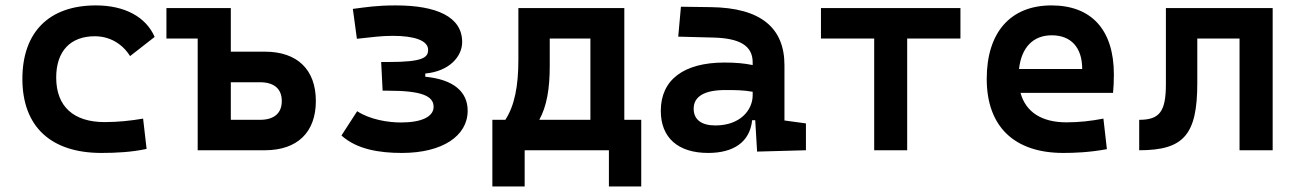

<svg xmlns="http://www.w3.org/2000/svg" viewBox="-20 -547 4728 699"><path d="M349.1 9.8C402.8 9.8 460.4 6.8 513.7 -4.9L501 -115.2C456.1 -107.4 408.2 -102.5 360.8 -102.5C248 -102.5 184.6 -159.2 184.6 -264.6C184.6 -360.8 236.3 -415 325.2 -415C378.4 -415 424.8 -388.7 453.6 -342.8L543 -412.6C511.2 -485.8 433.6 -527.3 329.1 -527.3C157.2 -527.3 61.5 -428.7 61.5 -259.8C61.5 -85.9 165.5 9.8 349.1 9.8Z M699.7 0H944.3C1062.5 0 1129.9 -65.4 1129.9 -179.2C1129.9 -293.5 1062.5 -358.9 944.3 -358.9H820.3V-517.6H585.9V-406.7H699.7ZM820.3 -110.8V-247.6H926.3C978 -247.6 1005.9 -223.6 1005.9 -179.2C1005.9 -134.8 978 -110.8 926.3 -110.8Z M1443.4 9.8C1589.4 9.8 1682.6 -51.3 1682.6 -144C1682.6 -212.4 1631.8 -257.8 1528.3 -267.6V-279.3C1616.7 -287.6 1662.6 -341.8 1662.6 -394C1662.6 -486.3 1568.8 -527.3 1420.9 -527.3C1350.6 -527.3 1314.5 -521 1264.6 -514.6L1279.3 -405.8C1336.4 -411.6 1364.7 -416.5 1410.2 -416.5C1488.8 -416.5 1538.6 -399.4 1538.6 -365.7C1538.6 -337.4 1519.5 -321.3 1395 -321.3H1367.7L1373 -216.8H1393.6C1515.6 -216.8 1558.6 -197.3 1558.6 -158.2C1558.6 -122.1 1515.1 -101.1 1439.5 -101.1C1392.1 -101.1 1326.7 -111.8 1280.3 -142.1L1223.1 -53.7C1279.3 -2.9 1361.8 9.8 1443.4 9.8Z M1772.5 131.8H1890.1V0H2196.8V131.8H2314.5V-110.8H2252.9V-517.6H1867.2V-329.1C1867.2 -233.9 1853.5 -162.6 1819.8 -110.8H1772.5ZM2129.4 -110.8H1943.4C1970.7 -160.6 1981.4 -224.6 1981.4 -305.7V-406.7H2129.4Z M2736.3 4.9 2914.1 0V-97.7L2835.9 -108.4V-309.6C2835.9 -446.3 2749 -518.6 2568.4 -521L2459 -522.5L2449.2 -413.6L2578.1 -410.2C2672.4 -407.7 2720.2 -380.9 2720.2 -320.3V-310.1C2690.4 -316.4 2658.2 -319.3 2617.7 -319.3C2469.7 -319.3 2385.7 -256.8 2385.7 -143.6C2385.7 -45.4 2448.7 9.8 2558.1 9.8C2650.9 9.8 2710 -29.8 2718.3 -109.4H2729.5ZM2720.2 -212.9V-200.2C2720.2 -146.5 2674.8 -90.3 2584.5 -90.3C2533.2 -90.3 2505.4 -111.8 2505.4 -151.4C2505.4 -196.3 2545.4 -219.2 2620.6 -219.2C2654.8 -219.2 2685.1 -219.2 2720.2 -212.9Z M3162.6 0H3282.7V-406.7H3476.6V-517.6H2968.8V-406.7H3162.6Z M3851.1 9.8C3892.1 9.8 3945.3 7.8 4009.8 -3.9L3997.1 -115.2C3951.7 -106.4 3908.2 -101.6 3862.8 -101.6C3772.9 -101.6 3714.4 -138.7 3695.3 -209H4032.2C4034.2 -230 4035.2 -251.5 4035.2 -275.9C4035.2 -439.5 3952.6 -527.3 3808.1 -527.3C3658.2 -527.3 3572.3 -428.7 3572.3 -259.8C3572.3 -85.9 3672.9 9.8 3851.1 9.8ZM3689.9 -295.9C3698.7 -374.5 3741.2 -418.5 3809.1 -418.5C3878.4 -418.5 3919.9 -375 3919.9 -295.9Z M4127.4 0C4289.6 0 4338.9 -56.2 4338.9 -244.6V-406.7H4492.7V0H4613.3V-517.6H4224.6V-241.2C4224.6 -141.1 4202.1 -110.8 4127.4 -110.8Z"/></svg>

Font: Cascadia Code PL SemiBold
Style: Regular
Weight: 600
Monospace: yes
Designer: Aaron Bell
Foundry: Saja Typeworks
Version: Version 2404.023